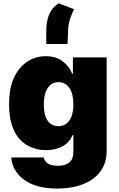

<svg xmlns="http://www.w3.org/2000/svg" viewBox="-20 -879 689 1115"><path d="M32.7 -272.7Q32.7 -322.4 40.5 -362.2Q48.3 -402 63.6 -433.2Q77.1 -460.6 95.5 -482.6Q114 -504.6 137.1 -520.2Q160.2 -535.9 187.5 -544.2Q214.8 -552.6 245.7 -552.6Q306.1 -552.6 344.8 -522.4Q383.9 -491.8 399.1 -450.3H403.4V-545.5H599.4V-1.4Q599.4 50.4 578.8 90.9Q558.2 131.4 520.6 159.1Q483 186.8 430 201.3Q377.1 215.9 312.5 215.9Q189.3 215.9 120.4 165.1Q51.1 114.3 45.5 35.5H234.4Q236.5 48.3 243.6 57.5Q250.7 66.8 261.5 72.6Q272.4 78.5 286.8 81.1Q301.1 83.8 318.2 83.8Q356.5 83.8 381.4 65.3Q406.2 46.9 406.2 -1.4V-93.8H400.6Q392.8 -73.2 378.2 -57Q363.6 -40.8 343.8 -29.8Q323.9 -18.8 299.4 -13Q274.9 -7.1 247.2 -7.1Q188.9 -7.1 140.3 -34.1Q115.8 -47.6 95.9 -68.9Q76 -90.2 62 -119.7Q47.9 -149.1 40.3 -187.3Q32.7 -225.5 32.7 -272.7ZM319.6 -146.3Q339.8 -146.3 356 -154.8Q372.2 -163.4 383.3 -179.7Q394.5 -196 400.4 -219.5Q406.2 -242.9 406.2 -272.7Q406.2 -303.3 400.4 -327.2Q394.5 -351.2 383.3 -367.7Q372.2 -384.2 356 -393.1Q339.8 -402 319.6 -402Q299.4 -402 283.6 -393.1Q267.8 -384.2 256.7 -367.7Q245.7 -351.2 240.1 -327.2Q234.4 -303.3 234.4 -272.7Q234.4 -210.6 256.6 -178.4Q278.8 -146.3 319.6 -146.3ZM321 -859.4 410.5 -825.3Q405.5 -817.8 400.4 -805Q395.2 -792.3 388.1 -773.1Q375 -737.2 375 -687.5L372.2 -623.6H248.6V-694.6Q248.6 -758.5 267 -798.8Q285.5 -839.1 321 -859.4Z"/></svg>

Font: Inter P Black
Style: Regular
Weight: 900
Designer: Rasmus Andersson
Foundry: rsms
Version: Version 3.018;git-588b23468